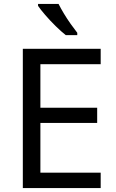

<svg xmlns="http://www.w3.org/2000/svg" viewBox="-20 -964 596 984"><path d="M496 0H97V-714H496V-635H187V-412H478V-334H187V-79H496ZM280 -944Q291 -922 307.5 -894.5Q324 -867 342.5 -841Q361 -815 376 -796V-784H317Q294 -802 265 -830.5Q236 -859 211.5 -887.5Q187 -916 175 -934V-944Z"/></svg>

Font: Noto Sans Nabataean
Style: Regular
Weight: 400
Designer: Monotype Design Team
Foundry: Monotype Imaging Inc.
Version: Version 2.001; ttfautohint (v1.8.4.7-5d5b)